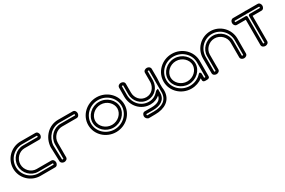

<svg xmlns="http://www.w3.org/2000/svg" viewBox="114 -1784 4523 3044"><g transform="rotate(-30 2375.0 -262.5)"><path d="M609.4 -605C609.3 -605 500.9 -605.8 339.3 -605.8C164.1 -605.8 21.7 -464.4 21.7 -290.3C21.7 -116.2 164.1 25.2 339.3 25.2C500.9 25.2 609.4 24.5 609.4 24.5C643.6 24.5 662.3 -8.5 662.3 -37.6C662.3 -66.7 643.7 -99.6 609.3 -99.6C609.3 -99.6 450.8 -99.6 339.3 -99.6C242.1 -99.6 154.2 -185.1 154.2 -290.3C154.2 -395.5 242.1 -481 339.3 -481C450.8 -481 609.3 -481 609.3 -481C643.7 -481 662.3 -513.9 662.3 -543C662.3 -572.1 643.6 -605 609.4 -605ZM608.2 -555.1C609.5 -553.9 612.3 -549.7 612.3 -543C612.3 -536.1 609.2 -531.8 608.3 -530.9C594.1 -531 445.5 -531 339.3 -531C213.5 -531 104.2 -422.9 104.2 -290.3C104.2 -157.7 213.5 -49.6 339.3 -49.6C445.8 -49.6 595.5 -49.6 608.3 -49.6C609.5 -48.5 612.3 -44.3 612.3 -37.6C612.3 -30.7 609.2 -26.4 608.3 -25.5C596.8 -25.5 491.8 -24.8 339.3 -24.8C191.5 -24.8 71.7 -144.1 71.7 -290.3C71.7 -436.5 191.5 -555.8 339.3 -555.8C492.3 -555.8 597.8 -555.1 608.2 -555.1Z M789.5 -29.1C788.4 -27.8 784.2 -25 777.5 -25C770.6 -25 766.4 -28 765.4 -29.1C765.1 -40.4 757.3 -272 756.7 -289.9C767.3 -438.5 878.1 -555.8 1024.3 -555.8C1177.3 -555.8 1282.8 -555.1 1293.3 -555.1C1294.5 -553.9 1297.3 -549.7 1297.3 -543C1297.3 -536.1 1294.2 -531.8 1293.3 -531C1279.1 -531 1130.5 -531 1024.3 -531C898.5 -531 789.2 -422.9 789.2 -290.3C789.2 -177.3 789.5 -42 789.5 -29.1ZM839.6 -27.9C839.5 -36.3 839.2 -174.3 839.2 -290.3C839.2 -395.5 927.1 -481 1024.3 -481C1135.8 -481 1294.3 -481 1294.3 -481C1328.7 -481 1347.3 -513.9 1347.3 -543C1347.3 -572.1 1328.6 -605 1294.4 -605C1294.4 -605 1185.9 -605.8 1024.3 -605.8C848.1 -605.8 718 -463 706.8 -291.9C706.7 -291.3 706.7 -290.2 706.7 -289.5C706.8 -288.3 715.1 -39.3 715.5 -25.8C716.7 4.7 747.4 25 777.5 25C806.7 25 839.4 6.3 839.6 -27.9Z M1476 -292.6C1476 -165.7 1590.2 -57.5 1728 -57.5C1865.8 -57.5 1980 -165.7 1980 -292.6C1980 -419.5 1865.8 -527.7 1728 -527.7C1590.2 -527.7 1476 -419.5 1476 -292.6ZM1526 -292.6C1526 -388.7 1615.5 -477.7 1728 -477.7C1840.6 -477.7 1930 -388.7 1930 -292.6C1930 -196.5 1840.5 -107.5 1728 -107.5C1615.4 -107.5 1526 -196.5 1526 -292.6ZM1447.2 -292.6C1447.2 -439.3 1572.3 -560.2 1728 -560.2C1883.7 -560.2 2008.8 -439.3 2008.8 -292.6C2008.8 -145.9 1883.7 -25 1728 -25C1572.3 -25 1447.2 -145.9 1447.2 -292.6ZM1397.2 -292.6C1397.2 -116.3 1546.6 25 1728 25C1909.4 25 2058.8 -116.3 2058.8 -292.6C2058.8 -468.9 1909.4 -610.2 1728 -610.2C1546.6 -610.2 1397.2 -468.9 1397.2 -292.6Z M2275.2 89.7C2289.9 94.3 2296.1 90.3 2406.2 90.3C2569.2 90.3 2716 15.6 2715.4 -170.4C2715.4 -175.4 2715.3 -180.5 2715 -185.7C2715.1 -188.9 2703.6 -230.7 2715 -375.3C2715.6 -383.7 2716 -392.1 2716 -400.6C2716 -542.5 2715.5 -559.6 2715.2 -563.7C2714 -596.2 2683.6 -615.6 2653.5 -615.6C2624.3 -615.6 2590.9 -597 2590.9 -562.6V-391C2585.5 -295.5 2518.6 -215.5 2418.5 -215.5C2314.9 -215.5 2241.8 -301.1 2241.8 -400.6C2241.8 -512.1 2241.8 -562.6 2241.8 -562.6C2241.8 -597 2208.9 -615.6 2179.8 -615.6C2151.1 -615.6 2119 -598.2 2117.8 -563.7C2117.5 -559.9 2117 -543.4 2117 -400.6C2117 -227.1 2243.2 -83 2418.5 -83C2487.9 -83 2542.5 -105.9 2589.8 -144.5C2579 -66.1 2507 -34.5 2406.2 -34.5C2294.6 -34.5 2283.2 -34.5 2283.2 -34.5C2248.7 -34.5 2230.2 -1.6 2230.2 27.6C2230.2 52.6 2248.5 79.8 2275.2 89.7ZM2653.2 -565.6C2660.1 -565.6 2664.3 -562.6 2665.3 -561.5C2665.5 -555.3 2666 -531.7 2666 -400.6C2666 -393.4 2665.7 -386.3 2665.1 -379.2C2665.1 -378.6 2665.1 -377.7 2665.1 -377.3C2665.1 -229.7 2665.1 -192.8 2665 -186.5C2665 -184.8 2665 -185.3 2665 -184.4C2665.3 -179.6 2665.4 -174.9 2665.4 -170.2C2665.8 -21 2556.7 40.3 2406.2 40.3C2330.3 40.3 2302.7 40.2 2284.6 40C2282.6 38.1 2280.2 34.4 2280.2 27.6C2280.2 20.7 2283.2 16.4 2284.2 15.5C2289.2 15.5 2311.8 15.5 2406.2 15.5C2521 15.5 2641.3 -27.5 2641.3 -167.1C2641.3 -172.5 2641.3 -177.5 2641.3 -182.1C2641.3 -183.5 2641.1 -185.1 2640.9 -186.4V-204.4C2640.9 -204.4 2629.6 -257.2 2597.3 -221.2C2546.8 -165 2495.5 -133 2418.5 -133C2273.5 -133 2167 -251.1 2167 -400.6C2167 -532.6 2167.5 -555.8 2167.7 -561.5C2168.9 -562.8 2173.1 -565.6 2179.8 -565.6C2186.7 -565.6 2191 -562.5 2191.8 -561.6C2191.8 -553.3 2191.8 -502.5 2191.8 -400.6C2191.8 -277.1 2284.3 -165.5 2418.5 -165.5C2549.1 -165.5 2634.6 -271.2 2640.9 -389C2640.9 -389.5 2640.9 -390.1 2640.9 -390.4V-561.6C2642 -562.8 2646.4 -565.6 2653.2 -565.6ZM2590.9 -205.3C2590.9 -205.3 2640.7 -202.9 2640.9 -203.9C2641.2 -205.7 2641.3 -207.1 2641.3 -208.3C2641.2 -228.3 2643.6 -225.5 2640.4 -238C2636.5 -252.7 2590.9 -205.3 2590.9 -205.3Z M3437.2 -10.4 3437.8 -292.6C3437.8 -468.9 3288.4 -610.2 3107 -610.2C2925.6 -610.2 2776.2 -468.9 2776.2 -292.6C2776.2 -116.3 2925.6 25 3107 25C3184.8 25 3256.4 -0.9 3313.2 -44.3C3313.2 -33.6 3313.2 -21 3313.2 -9.5C3313.2 33 3366.1 26.3 3373.4 26.3C3381.8 26.3 3437.2 32.8 3437.2 -10.4ZM3387.3 -24.6C3378.7 -23.5 3369 -23.6 3363.2 -24.2L3363.2 -101.2C3363.2 -101.2 3352.1 -153.9 3319.6 -118C3268.2 -61.2 3192.1 -25 3107 -25C2951.3 -25 2826.2 -145.9 2826.2 -292.6C2826.2 -439.3 2951.3 -560.2 3107 -560.2C3262.7 -560.2 3387.8 -439.3 3387.8 -292.6ZM2855 -292.6C2855 -165.7 2969.2 -57.5 3107 -57.5C3244.8 -57.5 3359 -165.7 3359 -292.6C3359 -419.5 3244.8 -527.7 3107 -527.7C2969.2 -527.7 2855 -419.5 2855 -292.6ZM2905 -292.6C2905 -388.7 2994.5 -477.7 3107 -477.7C3219.6 -477.7 3309 -388.7 3309 -292.6C3309 -196.5 3219.6 -107.5 3107 -107.5C2994.5 -107.5 2905 -196.5 2905 -292.6Z M4131.2 -27.9C4131.2 -28 4132 -136.4 4132 -298C4132 -473.2 3990.6 -615.6 3816.5 -615.6C3642.4 -615.6 3501 -473.2 3501 -298C3501 -136.4 3501.8 -27.9 3501.8 -27.9C3501.8 6.3 3534.7 25 3563.8 25C3592.9 25 3625.8 6.4 3625.8 -28C3625.8 -28 3625.8 -186.5 3625.8 -298C3625.8 -395.2 3711.3 -483.1 3816.5 -483.1C3921.7 -483.1 4007.2 -395.2 4007.2 -298C4007.2 -186.5 4007.2 -28 4007.2 -28C4007.2 6.4 4040.1 25 4069.2 25C4098.3 25 4131.2 6.3 4131.2 -27.9ZM4081.3 -29C4080.1 -27.8 4075.9 -25 4069.2 -25C4062.3 -25 4058 -28.1 4057.1 -29C4057.2 -43.2 4057.2 -191.8 4057.2 -298C4057.2 -423.8 3949.1 -533.1 3816.5 -533.1C3683.9 -533.1 3575.8 -423.8 3575.8 -298C3575.8 -191.5 3575.8 -41.8 3575.8 -29C3574.7 -27.8 3570.5 -25 3563.8 -25C3556.9 -25 3552.6 -28.1 3551.7 -29C3551.7 -40.5 3551 -145.5 3551 -298C3551 -445.8 3670.3 -565.6 3816.5 -565.6C3962.7 -565.6 4082 -445.8 4082 -298C4082 -145 4081.3 -39.5 4081.3 -29Z M4232.6 -615C4199.3 -614.1 4180 -582.7 4180 -553C4180 -524.3 4198.9 -492.2 4230.1 -491C4238.6 -490.8 4306.6 -490.8 4395.9 -490.9C4395.8 -342.2 4396 -28 4396 -28C4395.9 6.2 4428.7 25 4458 25C4487.1 25 4520.1 6.4 4520.1 -28V-490.9C4606.5 -490.9 4683 -491 4683 -491C4717.2 -490.9 4736 -523.7 4736 -553C4736 -582.1 4717.4 -615.1 4683 -615.1H4474.8C4471.1 -615.9 4463.6 -617 4458 -617C4452 -617 4447.9 -616.6 4441.1 -615.1ZM4234.3 -565.1H4444.4C4446.8 -565.1 4449.7 -565.5 4451.6 -566.1C4453.4 -566.6 4455.6 -567 4458 -567C4460.4 -567 4462.6 -566.7 4464.3 -566.1C4466.6 -565.4 4469.6 -565.1 4471.6 -565.1H4682C4683.2 -563.9 4686 -559.7 4686 -553C4686 -546.2 4682.9 -541.9 4681.9 -541C4670.4 -540.9 4587.2 -540.9 4495 -540.9C4480.8 -540.9 4470.1 -528.4 4470.1 -515.9V-29C4469 -27.8 4464.7 -25 4458 -25C4451.2 -25 4446.9 -28.1 4446 -29.1C4445.9 -52.5 4445.8 -384.4 4445.9 -515.9C4445.9 -529.5 4434.5 -540.9 4420.9 -540.9C4327.5 -540.9 4242.3 -540.9 4234.1 -540.9C4232.8 -542.1 4230 -546.3 4230 -553C4230 -560.5 4233.5 -564.5 4234.3 -565.1Z"/></g></svg>

Font: Hi.
Style: Regular
Weight: 400
Designer: Mew Too, Robert Jablonski
Foundry: Cannot Into Space Fonts
Version: Version 1.996